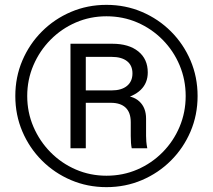

<svg xmlns="http://www.w3.org/2000/svg" viewBox="-20 -755 877 790"><path d="M418 15Q340 15 272 -14Q204 -43 152.5 -94.5Q101 -146 72 -214Q43 -282 43 -360Q43 -438 72 -506Q101 -574 152.5 -625.5Q204 -677 272 -706Q340 -735 418 -735Q496 -735 564 -706Q632 -677 683.5 -625.5Q735 -574 764 -506Q793 -438 793 -360Q793 -282 764 -214Q735 -146 683.5 -94.5Q632 -43 564 -14Q496 15 418 15ZM418 -32Q486 -32 545 -57.5Q604 -83 649 -128.5Q694 -174 719 -233.5Q744 -293 744 -360Q744 -427 719 -486.5Q694 -546 649 -591.5Q604 -637 545 -662.5Q486 -688 418 -688Q351 -688 292 -662.5Q233 -637 188 -591.5Q143 -546 117.5 -486.5Q92 -427 92 -360Q92 -293 117.5 -233.5Q143 -174 188 -128.5Q233 -83 292 -57.5Q351 -32 418 -32ZM270 -145V-575H442Q510 -575 549 -543.5Q588 -512 588 -457Q588 -370 473 -345L477 -361Q526 -363 553.5 -337.5Q581 -312 581 -267V-196Q581 -185 582 -172.5Q583 -160 586 -145H522Q520 -154 519 -166.5Q518 -179 518 -196V-252Q518 -292 497 -312Q476 -332 436 -332H306V-383H439Q480 -383 502.5 -401.5Q525 -420 525 -453Q525 -486 502.5 -503.5Q480 -521 439 -521H333V-145Z"/></svg>

Font: Instrument Sans Medium
Style: Regular
Weight: 500
Designer: Rodrigo Fuenzalida
Foundry: fragTYPE
Version: Version 1.000;gftools[0.9.28]